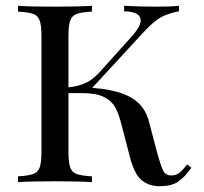

<svg xmlns="http://www.w3.org/2000/svg" viewBox="-20 -628 702 662"><path d="M640 -50Q617 -17 594 -1.5Q571 14 530 14Q493 14 467.5 -7.5Q442 -29 426 -94L399 -198Q389 -237 376.5 -259Q364 -281 337.5 -294Q311 -307 262 -307H216V-106Q216 -68 222 -51Q228 -34 244.5 -28Q261 -22 297 -20V0Q251 -3 170 -3Q84 -3 42 0V-20Q78 -22 94.5 -28Q111 -34 117 -51Q123 -68 123 -106V-502Q123 -540 117 -557Q111 -574 94.5 -580Q78 -586 42 -588V-608Q84 -605 170 -605Q250 -605 297 -608V-588Q261 -586 244.5 -580Q228 -574 222 -557Q216 -540 216 -502V-327Q250 -330 277.5 -343Q305 -356 336 -393L441 -510Q465 -539 465 -557Q465 -588 408 -589V-608Q462 -605 523 -605Q569 -605 597 -608V-589Q559 -582 534 -568Q509 -554 475 -517L298 -325Q322 -323 337 -321Q405 -311 442.5 -285Q480 -259 493 -211L521 -105Q534 -57 542.5 -40Q551 -23 570 -23Q587 -23 598.5 -32Q610 -41 625 -61Z"/></svg>

Font: Playfair Display SC
Style: Regular
Weight: 400
Designer: Claus Eggers Sørensen
Foundry: Claus Eggers Sørensen
Version: Version 1.200; ttfautohint (v1.6)